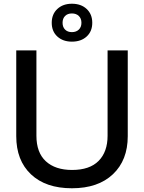

<svg xmlns="http://www.w3.org/2000/svg" viewBox="-20 -999 771 1028"><path d="M67 -270V-729H175V-272Q175 -182 225.5 -135.5Q276 -89 366 -89Q460 -89 508 -137.5Q556 -186 556 -272V-729H664V-270Q664 -141 584.5 -66Q505 9 365 9Q225 9 146 -65.5Q67 -140 67 -270ZM365 -776Q317 -776 287 -803.5Q257 -831 257 -877Q257 -923 287 -951Q317 -979 365 -979Q414 -979 444 -951Q474 -923 474 -877Q474 -831 444 -803.5Q414 -776 365 -776ZM328.5 -840.5Q342 -827 365 -827Q388 -827 402 -840.5Q416 -854 416 -877Q416 -900 402 -913.5Q388 -927 365 -927Q342 -927 328.5 -913.5Q315 -900 315 -877Q315 -854 328.5 -840.5Z"/></svg>

Font: Mona Sans Medium
Style: Regular
Weight: 500
Designer: Deni Anggara
Foundry: GitHub
Version: Version 2.000;Glyphs 3.2.3 (3260)